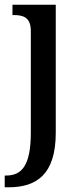

<svg xmlns="http://www.w3.org/2000/svg" viewBox="-31 -556 347 816"><path d="M-11 240H5C123 240 206 187 206 8V-536H22V-492H27C67 -492 100 -483 100 -424V7C100 147 62 190 -5 190H-11Z"/></svg>

Font: Noto Serif Myanmar SemiCondensed Medium
Style: Regular
Weight: 500
Width: 4
Designer: Ben Mitchell and the Monotype Design Team
Foundry: Monotype Imaging Inc.
Version: Version 2.106